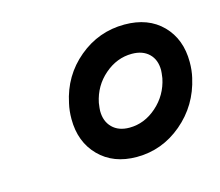

<svg xmlns="http://www.w3.org/2000/svg" viewBox="-57 -771 511 445"><g transform="rotate(-15 198.5 -548.0)"><path d="M98 -520Q98 -540 102 -557Q115 -620 163 -660Q211 -700 273 -700Q330 -700 363.5 -666Q397 -632 397 -577Q397 -557 393 -540Q379 -477 331 -436.5Q283 -396 222 -396Q166 -396 132 -430.5Q98 -465 98 -520ZM326 -557Q328 -571 328 -576Q328 -601 313 -615.5Q298 -630 272 -630Q236 -630 206.5 -604.5Q177 -579 169 -540Q167 -526 167 -521Q167 -496 182 -481Q197 -466 223 -466Q259 -466 288.5 -492Q318 -518 326 -557Z"/></g></svg>

Font: Decalotype Medium Italic
Style: Regular
Weight: 500
Italic angle: -12°
Designer: Alfredo Marco Pradil
Foundry: Alfredo Marco Pradil
Version: Version 1.0